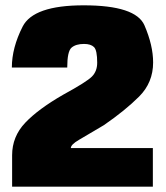

<svg xmlns="http://www.w3.org/2000/svg" viewBox="-20 -701 622 721"><path d="M25.5 0V-118Q25.5 -188 74.5 -239.8Q123.5 -291.5 217.5 -345.5Q305.5 -393.5 325.2 -413.5Q345 -433.5 345 -465.5Q345 -512.5 333 -524.2Q321 -536 295.5 -536Q265 -536 248.8 -522.2Q232.5 -508.5 232.5 -447.5H24.5Q24.5 -521.5 65 -601.2Q105.5 -681 294 -681Q490 -681 522.5 -605.8Q555 -530.5 555 -466.5Q555 -391 502.5 -338.5Q450 -286 370 -231Q306 -193 276 -175.5Q246 -158 246 -145H554V0Z"/></svg>

Font: Anybody Black
Style: Regular
Weight: 900
Designer: Tyler Finck
Foundry: Etcetera Type Company
Version: Version 1.010; ttfautohint (v1.8.3) -l 8 -r 50 -G 200 -x 14 